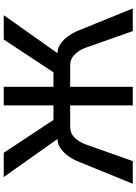

<svg xmlns="http://www.w3.org/2000/svg" viewBox="128 -858 729 1026"><g transform="rotate(-90 493.0 -344.5)"><path d="M147.5 -301.3Q156.2 -322.3 172.9 -345.5Q189.5 -368.7 213.1 -385.5Q236.8 -402.3 263.7 -402.3L60.5 -689.5H189.9L365.7 -423.8H443.4V-689.5H542.5V-423.8H620.1L795.4 -689.5H925.3L722.2 -402.3Q749 -402.3 772.7 -385.5Q796.4 -368.7 813 -345.5Q829.6 -322.3 838.9 -301.3L961.4 0H840.3L750.5 -254.4Q739.7 -285.2 715.6 -309.8Q691.4 -334.5 657.7 -334.5H542.5V0H443.4V-334.5H328.6Q294.4 -334.5 271 -310.5Q247.6 -286.6 235.8 -254.4L145.5 0H24.4Z"/></g></svg>

Font: Acari Sans Medium
Style: Regular
Weight: 500
Designer: Alfredo Marco Pradil and Stefan Peev
Foundry: Hanken Design Co.
Version: Version 1.045